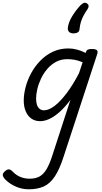

<svg xmlns="http://www.w3.org/2000/svg" viewBox="-137 -876 755 1415"><path d="M75 519Q26 519 -18.5 500Q-63 481 -96 449Q-115 430 -116.5 415Q-118 400 -98 384Q-82 370 -69 372.5Q-56 375 -41 391Q-17 416 14.5 428.5Q46 441 81 441Q125 441 154.5 424.5Q184 408 206 371Q228 334 248 272L382 -140Q342 -86 302.5 -51Q263 -16 227 0.5Q191 17 159 17Q122 17 95 -1.5Q68 -20 53 -54.5Q38 -89 38 -135Q38 -181 51.5 -233Q65 -285 92 -335.5Q119 -386 159 -427.5Q199 -469 251 -494Q303 -519 368 -519Q398 -519 430.5 -510.5Q463 -502 494 -486L495 -489Q500 -505 510 -510Q520 -515 538 -515Q569 -515 577.5 -505.5Q586 -496 579 -476L333 275Q302 372 266.5 425Q231 478 185 498.5Q139 519 75 519ZM187 -63Q222 -63 264 -94.5Q306 -126 352.5 -187Q399 -248 445 -336L472 -417Q439 -431 411.5 -435.5Q384 -440 359 -440Q313 -440 276.5 -420.5Q240 -401 212 -368.5Q184 -336 165.5 -297Q147 -258 138 -219.5Q129 -181 129 -150Q129 -123 135.5 -103.5Q142 -84 155.5 -73.5Q169 -63 187 -63ZM503 -851Q515 -844 516 -833Q517 -822 509 -810Q491 -784 479 -761.5Q467 -739 459.5 -715Q452 -691 449 -661Q448 -645 436 -637.5Q424 -630 405 -630Q383 -630 372 -641Q361 -652 363 -671Q367 -710 393.5 -754Q420 -798 454 -835Q468 -849 479.5 -854Q491 -859 503 -851Z"/></svg>

Font: Playwrite AU VIC
Style: Regular
Weight: 400
Designer: Veronika Burian, José Scaglione
Foundry: TypeTogether
Version: Version 1.002